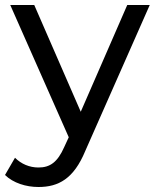

<svg xmlns="http://www.w3.org/2000/svg" viewBox="-36 -549 625 768"><path d="M101 -529H5L239 0L221 39C194 100 164 121 118 121C82 121 49 107 24 82L-16 151C17 183 68 199 118 199C198 199 259 166 305 55L563 -529H473L287 -102Z"/></svg>

Font: Montserrat-Alt1 Med
Style: Regular
Weight: 500
Designer: Differentunic
Foundry: Differentunic
Version: Version 7.222